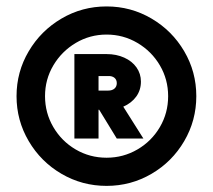

<svg xmlns="http://www.w3.org/2000/svg" viewBox="-20 -740 672 606"><path d="M32.2 -436.5Q32.2 -513.2 70.6 -578.1Q108.9 -643.1 174.1 -681.4Q239.3 -719.7 316.4 -719.7Q393.1 -719.7 458.3 -681.4Q523.4 -643.1 561.5 -578.1Q599.6 -513.2 599.6 -436.5Q599.6 -359.9 561.5 -294.7Q523.4 -229.5 458.3 -191.4Q393.1 -153.3 316.4 -153.3Q239.3 -153.3 174.1 -191.4Q108.9 -229.5 70.6 -294.7Q32.2 -359.9 32.2 -436.5ZM510.7 -436.5Q510.7 -489.3 484.6 -533.7Q458.5 -578.1 413.8 -604.5Q369.1 -630.9 316.4 -630.9Q263.7 -630.9 219.2 -604.5Q174.8 -578.1 148.4 -533.7Q122.1 -489.3 122.1 -436.5Q122.1 -383.8 148.2 -339.1Q174.3 -294.4 218.8 -268.3Q263.2 -242.2 316.4 -242.2Q369.1 -242.2 413.8 -268.3Q458.5 -294.4 484.6 -338.9Q510.7 -383.3 510.7 -436.5ZM214.8 -569.3H316.4Q347.2 -569.3 372.1 -558.1Q397 -546.9 410.9 -527.1Q424.8 -507.3 424.8 -482.4Q424.8 -455.6 409.9 -435.1Q395 -414.6 369.1 -403.3L432.6 -302.7H348.6L293 -393.6H291V-302.7H214.8ZM321.3 -454.1Q334 -454.1 341.3 -460.4Q348.6 -466.8 348.6 -477.5Q348.6 -488.3 341.3 -494.4Q334 -500.5 321.3 -500H291V-454.1Z"/></svg>

Font: Wanted Sans Black
Style: Regular
Weight: 900
Designer: Original Design by Kil Hyung-jin and Kang Hanbin, Wanted Lab, Inc; Hangeul from Source Han Sans by Jang Soo-young and Ka
Foundry: Wanted Lab, Inc.
Version: Version 1.003